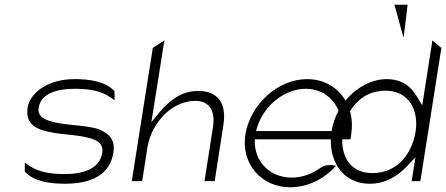

<svg xmlns="http://www.w3.org/2000/svg" viewBox="-20 -797 1889 813"><path d="M97 -342C86 -271 133 -248 200 -236C250 -226 321 -226 370 -209C392 -202 419 -187 413 -150C402 -80 328 -60 256 -60C181 -60 131 -71 85 -109V-70C123 -30 185 -19 255 -19C399 -19 449 -81 460 -150C469 -206 442 -231 402 -248C348 -270 249 -263 184 -287C164 -294 138 -307 144 -342C154 -406 232 -421 295 -421C370 -421 419 -410 465 -372V-411C427 -451 365 -462 295 -462C180 -462 107 -402 97 -342Z M538 -30H582L604 -171C613 -230 643 -279 677 -313C708 -343 754 -370 807 -370C873 -370 891 -319 882 -260L846 -30H889L926 -268C940 -357 905 -412 819 -412C748 -412 697 -371 655 -321L621 -280L676 -626L627 -594Z M1019 -227C1000 -104 1086 -4 1209 -4C1283 -4 1353 -39 1403 -95C1385 -99 1357 -101 1338 -87C1303 -61 1260 -45 1215 -45C1128 -45 1063 -106 1059 -189V-207H1464L1467 -227C1488 -357 1404 -462 1281 -462C1158 -462 1040 -357 1019 -227ZM1064 -242 1070 -262C1101 -354 1187 -421 1275 -421C1363 -421 1426 -353 1426 -261V-242Z M1650 -777C1664 -731 1675 -683 1689 -637L1706 -777Z M1384 -241C1366 -128 1423 -19 1546 -19C1614 -19 1666 -53 1706 -96L1739 -131L1723 -30H1760L1849 -594L1811 -626L1768 -351L1746 -387C1721 -430 1683 -462 1616 -462C1521 -462 1405 -375 1384 -241ZM1432 -241C1445 -324 1503 -413 1612 -413C1715 -413 1753 -326 1740 -241C1724 -142 1660 -64 1557 -64C1452 -64 1418 -151 1432 -241Z"/></svg>

Font: Charger Sport
Style: HLObl
Weight: 100
Designer: Jasper
Foundry: Cannot Into Space Fonts
Version: Version 1.1